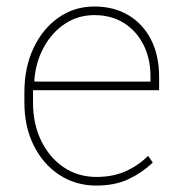

<svg xmlns="http://www.w3.org/2000/svg" viewBox="-20 -558 569 588"><path d="M275.4 10.3Q211.9 10.3 162.1 -22.2Q112.3 -54.7 83.5 -112.1Q54.7 -169.4 54.7 -244.1V-275.4Q54.7 -351.1 82.5 -410.4Q110.4 -469.7 158.9 -503.9Q207.5 -538.1 269 -538.1Q328.6 -538.1 373.3 -511.5Q418 -484.9 442.6 -436.5Q467.3 -388.2 467.3 -322.3V-281.7H81.1V-244.1Q81.1 -178.7 106 -127.2Q130.9 -75.7 174.8 -45.9Q218.8 -16.1 275.4 -16.1Q325.7 -16.1 364.5 -33.4Q403.3 -50.8 433.6 -80.6L447.8 -60.1Q415 -28.8 373.5 -9.3Q332 10.3 275.4 10.3ZM86.4 -308.1H440.9V-324.2Q440.9 -377.9 419.7 -420.4Q398.4 -462.9 359.9 -487.3Q321.3 -511.7 269 -511.7Q219.2 -511.7 179.2 -485.4Q139.2 -459 114.3 -413.6Q89.4 -368.2 85 -311Z"/></svg>

Font: Roboto Slab LO Thin
Style: Regular
Weight: 250
Designer: Google
Version: Version 2.00;September 28, 2018;FontCreator 11.5.0.2427 64-b